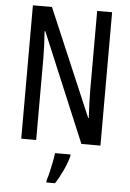

<svg xmlns="http://www.w3.org/2000/svg" viewBox="-61 -759 692 1024"><g transform="rotate(5 284.5 -246.5)"><path d="M497 0H395L151 -582H147Q153 -500 153 -438V0H73V-714H175L419 -141H422Q420 -185 418.5 -221.5Q417 -258 417 -286V-714H497ZM342 71Q332 108 312.5 149.5Q293 191 273 221H227V210Q233 192 239.5 164.5Q246 137 251.5 109Q257 81 259 61H342Z"/></g></svg>

Font: Noto Sans Bengali ExtraCondensed
Style: Regular
Weight: 400
Width: 2
Designer: Jelle Bosma - Monotype Design Team
Foundry: Monotype Imaging Inc.
Version: Version 2.003; ttfautohint (v1.8.4.7-5d5b)